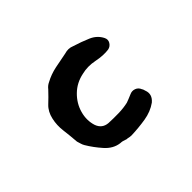

<svg xmlns="http://www.w3.org/2000/svg" viewBox="-77 -411 544 544"><g transform="rotate(-45 195.5 -138.5)"><path d="M329 -238Q334 -228 328.5 -219Q323 -210 313 -208Q292 -205 265 -210.5Q238 -216 214 -210Q184 -204 163 -183.5Q142 -163 134.5 -136Q127 -109 135 -84Q143 -62 166 -60Q186 -59 206.5 -59.5Q227 -60 244 -64Q247 -65 254.5 -68Q262 -71 269 -74Q278 -78 287.5 -74.5Q297 -71 301 -61Q303 -59 305 -51Q313 -30 294 -14Q273 1 245 5.5Q217 10 188 11Q185 11 181.5 10.5Q178 10 174 9Q169 9 168 8Q158 4 150 4Q125 1 106 -20.5Q87 -42 74 -64Q71 -69 69.5 -74.5Q68 -80 66 -86Q64 -112 61 -135.5Q58 -159 63 -181Q68 -204 83 -218Q98 -232 113 -248Q120 -257 129 -261Q149 -272 173 -277Q197 -282 219 -286Q235 -291 249 -285Q275 -277 297 -267.5Q319 -258 329 -238Z"/></g></svg>

Font: Slackside One
Style: Regular
Weight: 400
Version: Version 1.000